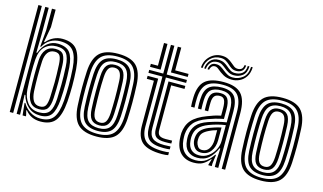

<svg xmlns="http://www.w3.org/2000/svg" viewBox="-93 -1089 2333 1387"><g transform="rotate(15 1074.0 -395.0)"><path d="M44.5 0V-800H70.2V0ZM96 0V-800H121.8V-604L119.2 -464H125Q144 -514.5 177.6 -541.2Q211.2 -568 255.2 -567Q318 -565.2 344.4 -531.2Q370.8 -497.2 376.5 -423.2Q381 -355.8 381 -298.8Q381 -241.8 376.5 -179.8Q370 -101.8 345.1 -66.8Q320.2 -31.8 262.8 -31.8Q207.5 -31.8 171 -65.1Q134.5 -98.5 121.8 -148.5H115.8L121.8 0ZM275.5 9.2Q203.5 9.2 161.2 -43.5H156.2L165 -8.5V0H140.5L130.8 -91.8H136.8Q156.8 -56 192.4 -33.6Q228 -11.2 270 -11.2Q335 -11.2 364.9 -50Q394.8 -88.8 402.2 -180.8Q406.5 -239.8 406.5 -298Q406.5 -356.2 402 -423.8Q395.2 -512 364.6 -550.1Q334 -588.2 265.8 -588.2Q225.2 -588.2 192.6 -569Q160 -549.8 140.8 -513.2H134.8L146 -637.5V-800H173.5V-669.8L152.5 -552.5H158.5Q181.2 -580 211.9 -594.6Q242.5 -609.2 275.8 -609.2Q353.2 -609.2 386.8 -565.2Q420.2 -521.2 427.8 -422.5Q432.2 -357.5 432.2 -299.2Q432.2 -241 427.8 -180.5Q419.5 -78.2 385.1 -34.5Q350.8 9.2 275.5 9.2ZM249.5 -52.2Q303.8 -52.2 325.5 -82.6Q347.2 -113 350.8 -181.8Q353 -234.5 353.8 -289.6Q354.5 -344.8 350.5 -423Q347 -488.5 325.1 -517.2Q303.2 -546 250.8 -546Q198.5 -546 164.2 -513.6Q130 -481.2 124.8 -415.5Q121.5 -366 121.8 -310.1Q122 -254.2 125.5 -190Q128.8 -133 160.5 -92.6Q192.2 -52.2 249.5 -52.2ZM243 -74Q197.2 -74 174.9 -104.4Q152.5 -134.8 149.8 -189.5Q144.5 -307 149.8 -415.8Q152.5 -467.2 177.2 -496.8Q202 -526.2 247 -526.2Q292 -526.2 307.4 -500.4Q322.8 -474.5 324.8 -423Q327.5 -354.2 327.8 -300.2Q328 -246.2 325 -180.8Q322.5 -124.2 304.9 -99.1Q287.2 -74 243 -74ZM242.8 -94.8Q274.2 -94.8 285.6 -115.1Q297 -135.5 299.2 -180.8Q301.8 -235 302.4 -290Q303 -345 299.2 -422.5Q297 -466.8 286.4 -486Q275.8 -505.2 247 -505.2Q213.5 -505.2 195.6 -480.9Q177.8 -456.5 175.5 -415.8Q172.5 -360 172.6 -301.4Q172.8 -242.8 175.5 -190Q178.2 -146 193.5 -120.4Q208.8 -94.8 242.8 -94.8Z M693.5 9.2Q598.8 9.2 555.1 -33.2Q511.5 -75.8 506.8 -173.8Q503.2 -246.8 503.2 -306.1Q503.2 -365.5 506.5 -427Q511.8 -522.8 554.2 -566Q596.8 -609.2 693.5 -609.2Q788.5 -609.2 831.5 -566.4Q874.5 -523.5 879.2 -426.8Q882.8 -352.2 882.6 -292.9Q882.5 -233.5 879.5 -173.8Q874.2 -76 831.1 -33.4Q788 9.2 693.5 9.2ZM693.5 -11.5Q776 -11.5 812.5 -50.2Q849 -89 853.8 -175Q856.5 -234.2 856.8 -291.6Q857 -349 853.5 -425.8Q849.5 -511.2 812.6 -549.9Q775.8 -588.5 693.5 -588.5Q610.2 -588.5 573.5 -549.9Q536.8 -511.2 532.2 -425Q529.5 -370.5 529.1 -311.5Q528.8 -252.5 532.5 -174Q536.8 -83.8 576.1 -47.6Q615.5 -11.5 693.5 -11.5ZM693.5 -32.2Q627.5 -32.2 594.6 -64.5Q561.8 -96.8 558 -177Q552 -308 557.8 -422.8Q562 -499 592.8 -533.4Q623.5 -567.8 693.5 -567.8Q759 -567.8 791.4 -535.6Q823.8 -503.5 827.8 -425.5Q831 -352.5 831 -293.5Q831 -234.5 828 -178Q824 -99.5 792.6 -65.9Q761.2 -32.2 693.5 -32.2ZM693.5 -53.2Q747.8 -53.2 773.2 -82.1Q798.8 -111 802.2 -178.8Q804.8 -228.8 805 -289.5Q805.2 -350.2 802 -422.5Q799 -490.2 772.9 -518.5Q746.8 -546.8 693.5 -546.8Q638.5 -546.8 612.9 -518.1Q587.2 -489.5 583.8 -422Q581.2 -373 580.9 -312Q580.5 -251 583.8 -177.8Q587.2 -109 613.6 -81.1Q640 -53.2 693.5 -53.2ZM693.5 -74Q652.5 -74 632.4 -97.8Q612.2 -121.5 609.8 -179Q606.5 -245.5 606.5 -303.1Q606.5 -360.8 609.5 -420.8Q612.5 -477.2 632 -501.6Q651.5 -526 693.5 -526Q733 -526 753.2 -502.9Q773.5 -479.8 776.2 -421.8Q779.2 -354.5 779.2 -294.8Q779.2 -235 776.5 -180Q773.5 -122.8 754 -98.4Q734.5 -74 693.5 -74ZM693.5 -94.8Q722.5 -94.8 735.4 -115.6Q748.2 -136.5 750.8 -181.2Q753.2 -233 753.5 -290.2Q753.8 -347.5 750.5 -420.5Q748.5 -464.2 735.4 -484.8Q722.2 -505.2 693.5 -505.2Q663.8 -505.2 650.6 -484.5Q637.5 -463.8 635.2 -419.5Q632.2 -361.8 632.4 -306.5Q632.5 -251.2 635.5 -180Q637.5 -133.8 651.4 -114.2Q665.2 -94.8 693.5 -94.8Z M1183.8 -35.8Q1106.8 -35.8 1075.2 -63.6Q1043.8 -91.5 1043.8 -154.5V-532.8H939V-555H1043.8V-770H1069.5V-555H1221V-532.8H1069.5V-154.5Q1069.5 -103 1095.2 -80.6Q1121 -58.2 1183.8 -58.2Q1208.2 -58.2 1231 -60V-38.5Q1213.5 -35.8 1183.8 -35.8ZM939 -577.5V-600H992V-770H1018V-577.5ZM1095.2 -577.5V-770H1121V-600H1221V-577.5ZM1183.8 9.2Q1080 9.2 1036 -28.8Q992 -66.8 992 -154.5V-487.8H939V-510.2H1018V-154.5Q1018 -79.2 1055.6 -46.2Q1093.2 -13.2 1183.8 -13.2Q1214.8 -13.2 1231 -16.8V4.8Q1213.2 9.2 1183.8 9.2ZM1183.8 -80.5Q1135 -80.5 1115.1 -97.6Q1095.2 -114.8 1095.2 -154.5V-510.2H1221V-487.8H1121V-154.5Q1121 -126.5 1134.9 -114.6Q1148.8 -102.8 1183.8 -102.8Q1224.5 -102.8 1231 -103.8V-82.2Q1223.2 -81.2 1212.2 -80.9Q1201.2 -80.5 1183.8 -80.5Z M1629.8 0V-421.8Q1629.8 -511 1595.6 -549.8Q1561.5 -588.5 1482.2 -588.5Q1400.8 -588.5 1364.2 -555.8Q1327.8 -523 1324.8 -447.5Q1324 -431 1324 -412.5Q1324 -394 1325.5 -375.8H1299.8Q1298.5 -395 1298.2 -411.5Q1298 -428 1298.8 -448.5Q1302.2 -535.2 1345.2 -572.2Q1388.2 -609.2 1482.2 -609.2Q1575.2 -609.2 1615.4 -565.8Q1655.5 -522.2 1655.5 -421.8V0ZM1578.2 0.2V-62L1582.2 -138.8H1576.2Q1555.5 -89.8 1522.4 -60.2Q1489.2 -30.8 1436.8 -31.2Q1393.2 -31.2 1365.5 -56.8Q1337.8 -82.2 1333.8 -133.8Q1333.2 -141.2 1332.6 -151.6Q1332 -162 1332.8 -169.8Q1336.5 -217 1362.1 -248.6Q1387.8 -280.2 1447 -300.5Q1520.5 -325.2 1578 -333.2V-421.8Q1578 -488.8 1556 -517.8Q1534 -546.8 1482.2 -546.8Q1428 -546.8 1403.1 -523.4Q1378.2 -500 1376.2 -446.2Q1375.8 -430.5 1375.6 -412.6Q1375.5 -394.8 1376.5 -375.8H1351Q1349.8 -395.8 1349.8 -413.6Q1349.8 -431.5 1350.5 -446.8Q1353 -511.5 1383.6 -539.6Q1414.2 -567.8 1482.2 -567.8Q1547.5 -567.8 1575.8 -533.9Q1604 -500 1604 -421.8V0.2ZM1420.8 9.8Q1360.5 9.8 1324.1 -25.8Q1287.8 -61.2 1282.2 -129.5Q1281.5 -140 1281 -153.2Q1280.5 -166.5 1281.2 -174.5Q1286 -234 1320.1 -272.9Q1354.2 -311.8 1430 -340Q1458 -350.8 1476.6 -356.9Q1495.2 -363 1526.5 -369.8V-422Q1526.5 -465.5 1516.8 -485.4Q1507 -505.2 1482.2 -505.2Q1453.8 -505.2 1441.4 -490.4Q1429 -475.5 1427.8 -443Q1427.5 -435 1427.2 -415.9Q1427 -396.8 1427.8 -375.8H1402.2Q1401.2 -400 1401.5 -416.8Q1401.8 -433.5 1402 -445.8Q1403.8 -491 1423.8 -508.5Q1443.8 -526 1482.2 -526Q1520.8 -526 1536.5 -501.4Q1552.2 -476.8 1552.2 -422V-352Q1517.8 -345.2 1491.8 -337.8Q1465.8 -330.2 1438.5 -320.2Q1370 -295.8 1340.6 -260.4Q1311.2 -225 1307 -172.5Q1306.5 -163.8 1306.9 -152.5Q1307.2 -141.2 1308 -131.5Q1312.8 -72.2 1344.4 -41.4Q1376 -10.5 1429 -10.5Q1477.5 -10.5 1508 -32.5Q1538.5 -54.5 1558.5 -86H1564.2L1555.2 -19.8V0H1529.5L1529 -4L1542.5 -47.5H1537.8Q1514 -19 1488.4 -4.6Q1462.8 9.8 1420.8 9.8ZM1446.2 -51.5Q1483.2 -51.5 1512.9 -72.8Q1542.5 -94 1559.8 -126.9Q1577 -159.8 1577 -194.8V-312.2Q1520.8 -305.2 1455.5 -280.8Q1410.2 -263.5 1385.5 -237.2Q1360.8 -211 1358.2 -165.2Q1357.8 -157.5 1358.4 -149.8Q1359 -142 1359.5 -136Q1362.8 -95 1385.2 -73.2Q1407.8 -51.5 1446.2 -51.5ZM1452.8 -74Q1422 -74 1405.8 -93.4Q1389.5 -112.8 1385 -138.2Q1383.2 -152.5 1383.8 -163Q1386.2 -200.5 1405.6 -222.9Q1425 -245.2 1463.2 -261Q1482.5 -268.8 1505.9 -276Q1529.2 -283.2 1551.5 -287.8V-192.5Q1551.5 -143.5 1526 -108.8Q1500.5 -74 1452.8 -74ZM1456.5 -94.2Q1490.2 -94.2 1508 -122.1Q1525.8 -150 1525.8 -190.2V-261Q1489 -250.5 1471.8 -241.2Q1438.8 -225.8 1424.6 -208.5Q1410.5 -191.2 1409.8 -163Q1409.8 -157.2 1409.8 -151.8Q1409.8 -146.2 1410.8 -140.5Q1413.8 -124.5 1424.4 -109.4Q1435 -94.2 1456.5 -94.2ZM1295.5 -668Q1299 -722 1335.6 -756.1Q1372.2 -790.2 1422 -789.5Q1449 -789 1467.2 -779.6Q1485.5 -770.2 1499.1 -758.2Q1512.8 -746.2 1525.2 -737Q1537.8 -727.8 1553 -727.5Q1568.8 -727 1580.9 -734.8Q1593 -742.5 1595.5 -766.2H1607.5Q1605.5 -735 1588.1 -722.4Q1570.8 -709.8 1547.5 -710Q1526.2 -710.2 1511.6 -719.5Q1497 -728.8 1484 -740.9Q1471 -753 1455.5 -762.4Q1440 -771.8 1417.2 -772Q1372.2 -773 1341.4 -742.9Q1310.5 -712.8 1307.8 -668ZM1320 -668Q1322.2 -704.5 1345.1 -730.1Q1368 -755.8 1408 -754.8Q1431.8 -754.2 1448.6 -744.9Q1465.5 -735.5 1479.4 -723.4Q1493.2 -711.2 1507.6 -702.1Q1522 -693 1541 -692.8Q1573.8 -692.2 1596 -709.1Q1618.2 -726 1619.8 -766.2H1632Q1630.2 -717.5 1603 -696.1Q1575.8 -674.8 1538.8 -675.2Q1515.8 -675.5 1498.8 -684.8Q1481.8 -694 1467.4 -706.1Q1453 -718.2 1438.2 -727.5Q1423.5 -736.8 1405 -737.2Q1370.5 -738 1352.2 -717Q1334 -696 1332.2 -668ZM1344.5 -668Q1345.8 -687.8 1358.1 -704.2Q1370.5 -720.8 1399.8 -719.8Q1417.5 -719.5 1432.6 -710.1Q1447.8 -700.8 1462.9 -688.6Q1478 -676.5 1495.2 -667.2Q1512.5 -658 1534.8 -657.8Q1576 -657.2 1609 -683.2Q1642 -709.2 1644.2 -766.2H1656.5Q1654.8 -722.8 1636.4 -694.8Q1618 -666.8 1590 -653.4Q1562 -640 1531.5 -640.5Q1493.8 -640.8 1467.8 -656Q1441.8 -671.2 1424.2 -686.6Q1406.8 -702 1394 -702.5Q1375.5 -703.2 1366.4 -691.2Q1357.2 -679.2 1356.8 -668Z M1923.5 9.2Q1828.8 9.2 1785.1 -33.2Q1741.5 -75.8 1736.8 -173.8Q1733.2 -246.8 1733.2 -306.1Q1733.2 -365.5 1736.5 -427Q1741.8 -522.8 1784.2 -566Q1826.8 -609.2 1923.5 -609.2Q2018.5 -609.2 2061.5 -566.4Q2104.5 -523.5 2109.2 -426.8Q2112.8 -352.2 2112.6 -292.9Q2112.5 -233.5 2109.5 -173.8Q2104.2 -76 2061.1 -33.4Q2018 9.2 1923.5 9.2ZM1923.5 -11.5Q2006 -11.5 2042.5 -50.2Q2079 -89 2083.8 -175Q2086.5 -234.2 2086.8 -291.6Q2087 -349 2083.5 -425.8Q2079.5 -511.2 2042.6 -549.9Q2005.8 -588.5 1923.5 -588.5Q1840.2 -588.5 1803.5 -549.9Q1766.8 -511.2 1762.2 -425Q1759.5 -370.5 1759.1 -311.5Q1758.8 -252.5 1762.5 -174Q1766.8 -83.8 1806.1 -47.6Q1845.5 -11.5 1923.5 -11.5ZM1923.5 -32.2Q1857.5 -32.2 1824.6 -64.5Q1791.8 -96.8 1788 -177Q1782 -308 1787.8 -422.8Q1792 -499 1822.8 -533.4Q1853.5 -567.8 1923.5 -567.8Q1989 -567.8 2021.4 -535.6Q2053.8 -503.5 2057.8 -425.5Q2061 -352.5 2061 -293.5Q2061 -234.5 2058 -178Q2054 -99.5 2022.6 -65.9Q1991.2 -32.2 1923.5 -32.2ZM1923.5 -53.2Q1977.8 -53.2 2003.2 -82.1Q2028.8 -111 2032.2 -178.8Q2034.8 -228.8 2035 -289.5Q2035.2 -350.2 2032 -422.5Q2029 -490.2 2002.9 -518.5Q1976.8 -546.8 1923.5 -546.8Q1868.5 -546.8 1842.9 -518.1Q1817.2 -489.5 1813.8 -422Q1811.2 -373 1810.9 -312Q1810.5 -251 1813.8 -177.8Q1817.2 -109 1843.6 -81.1Q1870 -53.2 1923.5 -53.2ZM1923.5 -74Q1882.5 -74 1862.4 -97.8Q1842.2 -121.5 1839.8 -179Q1836.5 -245.5 1836.5 -303.1Q1836.5 -360.8 1839.5 -420.8Q1842.5 -477.2 1862 -501.6Q1881.5 -526 1923.5 -526Q1963 -526 1983.2 -502.9Q2003.5 -479.8 2006.2 -421.8Q2009.2 -354.5 2009.2 -294.8Q2009.2 -235 2006.5 -180Q2003.5 -122.8 1984 -98.4Q1964.5 -74 1923.5 -74ZM1923.5 -94.8Q1952.5 -94.8 1965.4 -115.6Q1978.2 -136.5 1980.8 -181.2Q1983.2 -233 1983.5 -290.2Q1983.8 -347.5 1980.5 -420.5Q1978.5 -464.2 1965.4 -484.8Q1952.2 -505.2 1923.5 -505.2Q1893.8 -505.2 1880.6 -484.5Q1867.5 -463.8 1865.2 -419.5Q1862.2 -361.8 1862.4 -306.5Q1862.5 -251.2 1865.5 -180Q1867.5 -133.8 1881.4 -114.2Q1895.2 -94.8 1923.5 -94.8Z"/></g></svg>

Font: Big Shoulders Inline Display ExtraBold
Style: Regular
Weight: 800
Designer: Patric King
Foundry: XO Type Co
Version: Version 1.000